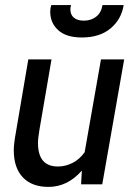

<svg xmlns="http://www.w3.org/2000/svg" viewBox="-20 -723 534 753"><path d="M34 -134Q34 -158 42 -202L91 -490H182L135 -216Q129 -181 129 -162Q129 -70 207 -70Q237 -70 264.5 -84Q292 -98 312 -126L376 -490H467L381 0H298L301 -54Q245 10 170 10Q105 10 69.5 -27.5Q34 -65 34 -134ZM177 -677Q177 -691 181 -703H259Q256 -696 256 -686Q256 -665 270 -653.5Q284 -642 309 -642Q337 -642 357 -657.5Q377 -673 382 -703H465Q456 -647 413.5 -611.5Q371 -576 301 -576Q240 -576 208.5 -604.5Q177 -633 177 -677Z"/></svg>

Font: Cabin
Style: Italic
Weight: 400
Italic angle: -7°
Designer: Pablo Impallari
Foundry: Pablo Impallari. http://www.impallari.com Igino Marini. http://www.ikern.com
Version: Version 2.200